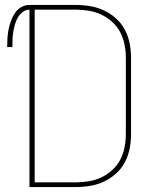

<svg xmlns="http://www.w3.org/2000/svg" viewBox="-20 -755 640 775"><path d="M99 0V-716Q84 -716 71.5 -706.5Q59 -697 51.5 -683.5Q44 -670 40 -655.5Q36 -641 33.5 -626Q31 -611 30.5 -595.5Q30 -580 30 -565H9Q9 -583 10 -600.5Q11 -618 14.5 -635.5Q18 -653 24 -670Q30 -687 40 -702Q50 -717 65.5 -726Q81 -735 99 -735H287Q316 -735 345 -730Q374 -725 400.5 -712.5Q427 -700 449 -680Q471 -660 484.5 -634Q498 -608 503.5 -579Q509 -550 509 -521V-215Q509 -185 503.5 -156Q498 -127 484.5 -101Q471 -75 449 -55Q427 -35 400.5 -22.5Q374 -10 345 -5Q316 0 287 0ZM287 -19Q313 -19 339.5 -23.5Q366 -28 390 -39.5Q414 -51 434 -69.5Q454 -88 466 -111.5Q478 -135 483 -161.5Q488 -188 488 -215V-521Q488 -547 483 -573.5Q478 -600 466 -623.5Q454 -647 434 -665.5Q414 -684 390 -695.5Q366 -707 339.5 -711.5Q313 -716 287 -716H120V-19Z"/></svg>

Font: Iosevka Curly Thin Extended
Style: Regular
Weight: 100
Width: 7
Monospace: yes
Designer: Belleve Invis
Foundry: Belleve Invis
Version: Version 11.1.0; ttfautohint (v1.8.3)